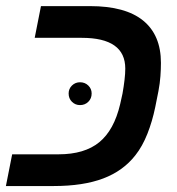

<svg xmlns="http://www.w3.org/2000/svg" viewBox="-31 -624 595 644"><path d="M489.7 -264.6Q480 -217.3 463.4 -175.3Q446.8 -133.3 423.3 -103.5Q382.3 -50.8 315.2 -25.4Q248 0 148.9 0H-11.2L9.8 -106.4H165.5Q252.4 -106.4 302 -147Q351.6 -187.5 372.1 -274.9L379.9 -310.1Q384.3 -335 386.7 -356Q389.2 -377 389.2 -394Q389.2 -497.1 243.2 -497.1H85.4L106.4 -603.5H271Q389.6 -603.5 449.2 -554.9Q508.8 -506.3 508.8 -413.1Q508.8 -392.6 507.1 -368.7Q505.4 -344.7 500.5 -318.8ZM199.2 -310.5Q199.2 -326.2 210.4 -337.2Q221.7 -348.1 237.3 -348.1Q253.9 -348.1 265.1 -337.2Q276.4 -326.2 276.4 -310.5Q276.4 -293.5 265.1 -282.5Q253.9 -271.5 237.3 -271.5Q221.7 -271.5 210.4 -282.5Q199.2 -293.5 199.2 -310.5Z"/></svg>

Font: Arimo SemiBold
Style: Italic
Weight: 600
Italic angle: -12°
Version: Version 1.33